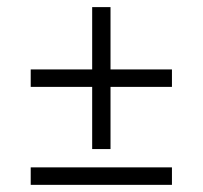

<svg xmlns="http://www.w3.org/2000/svg" viewBox="-20 -536 567 537"><path d="M289.1 -341.8H460.9V-293H289.1V-119.1H237.8V-293H65.9V-341.8H237.8V-516.1H289.1ZM460.9 -67.9V-19H65.9V-67.9Z"/></svg>

Font: Biolilbert
Style: Regular
Weight: 400
Designer: Philipp H. Poll
Foundry: Philipp H. Poll
Version: Version 1.1.0